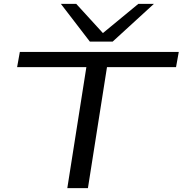

<svg xmlns="http://www.w3.org/2000/svg" viewBox="-20 -967 939 987"><path d="M885 -622H530L432 0H326L424 -622H68L82 -700H899ZM771 -947 559 -753H442L293 -947H372L509 -797L691 -947Z"/></svg>

Font: Georama ExtraExtended
Style: Italic
Weight: 400
Width: 8
Italic angle: -9°
Designer: Jean-Baptiste Levee
Foundry: Production Type
Version: Version 1.000